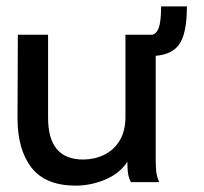

<svg xmlns="http://www.w3.org/2000/svg" viewBox="-20 -572 640 603"><path d="M218 11Q123 11 79 -45.5Q35 -102 35 -201L36 -463H131V-202Q131 -71 241 -71Q276 -71 306.5 -85.5Q337 -100 355.5 -130Q374 -160 374 -206V-463H469V-73Q469 -53 470.5 -35.5Q472 -18 480 0H391Q383 -16 381.5 -32Q380 -48 380 -64Q356 -27 310.5 -8Q265 11 218 11ZM567 -552Q567 -463 540.5 -429.5Q514 -396 452 -396V-462Q469 -462 477.5 -482Q486 -502 486 -552Z"/></svg>

Font: Inconsolata Expanded SemiBold
Style: Regular
Weight: 600
Width: 7
Monospace: yes
Designer: Raph Levien, Cyreal, Brenton Simpson
Foundry: Raph Levien, Cyreal, Google
Version: Version 3.001; ttfautohint (v1.8.2.53-6de2)